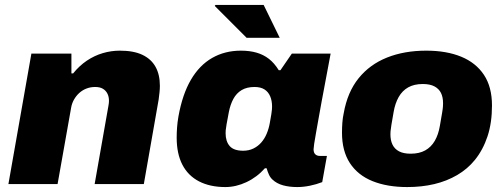

<svg xmlns="http://www.w3.org/2000/svg" viewBox="-20 -745 2041 777"><path d="M14 0 107 -528H269V-448H276Q301 -479 331.5 -499.5Q362 -520 396 -530Q430 -540 465 -540Q521 -540 556.5 -523Q592 -506 609.5 -474.5Q627 -443 627 -398Q627 -385 625.5 -371Q624 -357 622 -342L562 0H363L419 -318Q420 -323 420.5 -328Q421 -333 421 -337Q421 -354 414.5 -366.5Q408 -379 396 -386Q384 -393 365 -393Q346 -393 329.5 -386.5Q313 -380 300.5 -368.5Q288 -357 279.5 -342Q271 -327 268 -310L213 0Z M892 12Q830 12 785.5 -11Q741 -34 718 -78.5Q695 -123 695 -188Q695 -207 696.5 -228.5Q698 -250 702 -273Q718 -363 752.5 -422Q787 -481 838.5 -510.5Q890 -540 955 -540Q990 -540 1018 -532Q1046 -524 1068 -507Q1090 -490 1108 -461H1115L1161 -528H1318L1294 -400Q1288 -368 1281.5 -333.5Q1275 -299 1269.5 -267Q1264 -235 1259 -208Q1254 -181 1251.5 -163.5Q1249 -146 1249 -141Q1249 -127 1256 -120.5Q1263 -114 1274 -114H1303L1284 -8Q1261 1 1234.5 6.5Q1208 12 1183 12Q1151 12 1125.5 5Q1100 -2 1083 -18Q1074 -26 1068.5 -38Q1063 -50 1059 -64H1052Q1020 -28 977.5 -8Q935 12 892 12ZM964 -135Q987 -135 1005.5 -144Q1024 -153 1037.5 -168.5Q1051 -184 1059.5 -204.5Q1068 -225 1072 -248Q1076 -270 1078 -282.5Q1080 -295 1080.5 -302Q1081 -309 1081 -314Q1081 -337 1073.5 -355Q1066 -373 1050.5 -383Q1035 -393 1010 -393Q979 -393 958 -380.5Q937 -368 924.5 -345Q912 -322 906 -291Q900 -259 897 -242.5Q894 -226 893.5 -218.5Q893 -211 893 -206Q893 -173 909.5 -154Q926 -135 964 -135ZM978 -592 849 -721 852 -725H1047L1112 -592Z M1628 12Q1547 12 1487.5 -12Q1428 -36 1396 -85Q1364 -134 1364 -208Q1364 -229 1365.5 -249Q1367 -269 1371 -287Q1386 -372 1431 -428Q1476 -484 1546 -512Q1616 -540 1705 -540Q1787 -540 1846.5 -515.5Q1906 -491 1938.5 -442Q1971 -393 1971 -318Q1971 -248 1953 -193.5Q1935 -139 1902 -98Q1872 -61 1830 -36.5Q1788 -12 1737.5 0Q1687 12 1628 12ZM1642 -123Q1677 -123 1701 -136.5Q1725 -150 1739.5 -175Q1754 -200 1760 -235Q1766 -270 1769 -287.5Q1772 -305 1772.5 -313.5Q1773 -322 1773 -327Q1773 -352 1764.5 -369Q1756 -386 1738 -395.5Q1720 -405 1691 -405Q1656 -405 1632 -391.5Q1608 -378 1593.5 -352.5Q1579 -327 1573 -292Q1567 -258 1564 -240Q1561 -222 1560.5 -214Q1560 -206 1560 -201Q1560 -177 1568.5 -159.5Q1577 -142 1595 -132.5Q1613 -123 1642 -123Z"/></svg>

Font: Archivo SemiBold Black
Style: Italic
Weight: 900
Italic angle: -10°
Version: Version 2.001